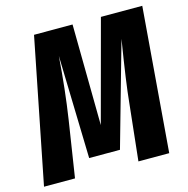

<svg xmlns="http://www.w3.org/2000/svg" viewBox="-112 -792 873 891"><g transform="rotate(-15 324.5 -346.5)"><path d="M648.9 -692.9 592.8 0H444.8L474.1 -272.9Q482.9 -366.7 516.1 -569.8L376 -74.2H228L214.8 -568.8Q203.1 -408.7 182.1 -271L140.1 0H-8.8L128.9 -692.9H314L319.8 -208L450.2 -692.9Z"/></g></svg>

Font: Fira Sans Compressed
Style: Bold Italic
Weight: 700
Width: 3
Italic angle: -8°
Designer: Carrois Corporate & Edenspiekermann AG
Foundry: Carrois Corporate GbR & Edenspiekermann AG
Version: Version 4.203;PS 004.203;hotconv 1.0.88;makeotf.lib2.5.64775